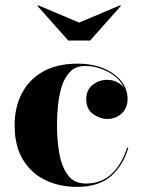

<svg xmlns="http://www.w3.org/2000/svg" viewBox="-20 -718 564 748"><path d="M288.5 -630 448 -697.5 451 -695 331 -560H246L126 -695L128.5 -697.5ZM480 -142.5Q460.5 -74.5 412.8 -32.2Q365 10 280 10Q212 10 157 -16.2Q102 -42.5 69.5 -95.8Q37 -149 37 -230Q37 -301.5 65.8 -355.5Q94.5 -409.5 149 -439.8Q203.5 -470 281.5 -470Q340 -470 384 -451.5Q428 -433 452.5 -402Q477 -371 477 -332.5Q477 -296.5 453.5 -275.5Q430 -254.5 398 -254.5Q370 -254.5 343 -273.5Q316 -292.5 316 -331.5Q316 -367.5 340.8 -387.2Q365.5 -407 398 -407Q417.5 -407 434.8 -399Q452 -391 463 -376Q444.5 -416 400.2 -438.5Q356 -461 312 -461Q275.5 -461 253.5 -438.8Q231.5 -416.5 220.5 -381Q209.5 -345.5 205.8 -305.5Q202 -265.5 202 -230Q202 -173 211 -121Q220 -69 244.2 -36Q268.5 -3 314.5 -3Q375.5 -3 415.8 -41.5Q456 -80 475 -142.5Z"/></svg>

Font: Bodoni* 36pt
Style: Bold
Weight: 700
Version: Version 2.3